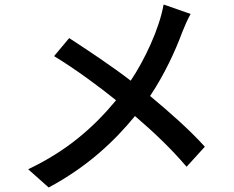

<svg xmlns="http://www.w3.org/2000/svg" viewBox="-20 -792 1040 852"><path d="M706 -772C687 -663 620 -523 560 -434C481 -495 370 -569 287 -623L220 -543C320 -482 422 -406 495 -347C395 -226 276 -122 105 -41L196 40C368 -52 487 -165 579 -277C663 -205 736 -136 808 -52L889 -141C820 -217 734 -293 646 -366C710 -462 758 -566 789 -650C798 -673 814 -710 826 -730Z"/></svg>

Font: Spoqa Han Sans Neo Medium
Style: Regular
Weight: 500
Designer: [Spoqa Han Sans Neo] Dong-huui Kim  Younghwa Kang  Yujin Lee  [Noto Sans] Ryoko NISHIZUKA  (kana & ideographs); Paul D. 
Foundry: Spoqa (http://www.spoqa-han-sans.com)
Version: Version 1.000